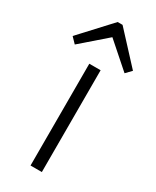

<svg xmlns="http://www.w3.org/2000/svg" viewBox="-239 -827 717 882"><g transform="rotate(30 120.0 -385.5)"><path d="M150 -540V0H90V-540ZM-40 -612 107 -771H133L280 -612L252 -583L109 -709H133L-12 -583Z"/></g></svg>

Font: Pathway Extreme 8pt Thin
Style: Regular
Weight: 100
Version: Version 1.001;gftools[0.9.26]